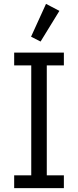

<svg xmlns="http://www.w3.org/2000/svg" viewBox="-20 -969 402 989"><path d="M53 0V-66H141V-632H53V-698H309V-632H221V-66H309V0ZM189 -755 140 -780 217 -949 286 -913Z"/></svg>

Font: IBM Plex Sans Condensed
Style: Regular
Weight: 400
Width: 3
Designer: Mike Abbink, Paul van der Laan, Pieter van Rosmalen
Foundry: Bold Monday
Version: Version 1.1